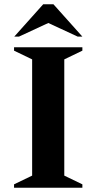

<svg xmlns="http://www.w3.org/2000/svg" viewBox="-20 -882 453 902"><path d="M46 0V-16L131 -57V-603L46 -644V-660H367V-644L282 -603V-57L367 -16V0ZM47 -710 183 -862H231L367 -710H345L207 -774L69 -710Z"/></svg>

Font: Spectral SC
Style: Bold
Weight: 700
Designer: Jean-Baptiste Levee
Foundry: Production Type
Version: Version 2.001